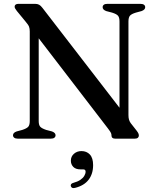

<svg xmlns="http://www.w3.org/2000/svg" viewBox="-20 -720 814 997"><path d="M268.5 -17.5Q268.5 -10 262.5 -5Q256.5 0 244 0H72.5Q60 0 53.8 -5Q47.5 -10 47.5 -17.5Q47.5 -31 66.5 -37.5L96 -45.5Q119 -53 126.8 -62Q134.5 -71 134.5 -91.5V-557Q134.5 -571.5 130.8 -581.5Q127 -591.5 111.5 -609.5L67.5 -663Q61 -671.5 58.5 -676.2Q56 -681 56 -685.5Q56 -692.5 61.2 -696.2Q66.5 -700 75 -700H162.5Q174.5 -700 183 -695.5Q191.5 -691 200.5 -679L621 -134L600.5 -91V-608.5Q600.5 -628.5 593.2 -637.8Q586 -647 562 -654.5L531.5 -662.5Q513 -669.5 513 -682.5Q513 -690.5 519 -695.2Q525 -700 537.5 -700H709Q721.5 -700 727.8 -695.2Q734 -690.5 734 -682.5Q734 -669.5 715 -662.5L685.5 -654.5Q662.5 -647.5 654.8 -638.5Q647 -629.5 647 -608.5V-123Q647 -108.5 649.8 -99Q652.5 -89.5 658.5 -81L689.5 -41.5Q697 -31.5 699 -26.2Q701 -21 701 -16Q701 -9 695.8 -4.5Q690.5 0 680 0H578.5Q559 0 559 -15.5Q559 -23 556.2 -29.5Q553.5 -36 540.5 -53L145 -568L181 -595V-91.5Q181 -71.5 188.5 -62.5Q196 -53.5 219.5 -45.5L250 -37.5Q268.5 -30.5 268.5 -17.5ZM397.5 159.5Q373 159.5 360.5 146.5Q348 133.5 348 114.5Q348 92.5 364 78.5Q380 64.5 403 64.5Q430 64.5 446.8 82.5Q463.5 100.5 463.5 137.5Q463.5 183 440 213.5Q416.5 244 370 255.5Q360.5 258 355.2 255.5Q350 253 348 247Q346 241.5 349.2 236.5Q352.5 231.5 361 229.5Q383 223.5 396.8 214.2Q410.5 205 417.5 193.5Q424.5 182 424.5 171Q424.5 159.5 411.5 159.5Z"/></svg>

Font: Fraunces 17pt
Style: Regular
Weight: 400
Version: Version 1.000;[b76b70a41]